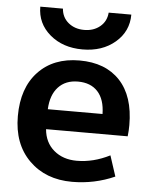

<svg xmlns="http://www.w3.org/2000/svg" viewBox="-54 -798 678 853"><g transform="rotate(5 285.0 -371.5)"><path d="M91 -753H192Q195 -714 223.5 -690.5Q252 -667 294 -667Q336 -667 364.5 -690.5Q393 -714 396 -753H497Q497 -678 439.5 -629Q382 -580 294 -580Q206 -580 148.5 -629Q91 -678 91 -753ZM164 -302H408Q407 -367 375.5 -401.5Q344 -436 287 -436Q232 -436 199.5 -401Q167 -366 164 -302ZM164 -213Q169 -154 209.5 -119.5Q250 -85 312 -85Q386 -85 459 -122L489 -30Q399 10 299 10Q181 10 107.5 -63Q34 -136 34 -260Q34 -386 102 -458Q170 -530 286 -530Q402 -530 466.5 -461Q531 -392 531 -263Q531 -238 528 -213Z"/></g></svg>

Font: M PLUS 1p
Style: Bold
Weight: 700
Version: Version 1.062